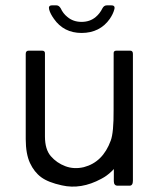

<svg xmlns="http://www.w3.org/2000/svg" viewBox="-20 -685 595 709"><path d="M470.8 -486.2V-283.2Q471.5 -250 465.5 -209.7Q437.7 -67.7 353.7 -24.5Q279.2 15.7 208.5 -0.5Q158.3 -11.3 132.2 -30.5Q106.2 -49.7 90.7 -83.1Q75.2 -116.5 75 -171V-486.2Q75 -498.2 86.8 -498H135Q147 -498 146 -486.3V-181.2Q146 -133.2 167.8 -108.2Q189.5 -83.2 221.4 -71.2Q253.3 -59.2 289.7 -67.8Q359.7 -86 388.8 -165.5Q400.2 -195.3 399.5 -279.7L399.7 -489.5Q399.7 -498 411 -498H460.5Q470.8 -498 470.8 -486.2ZM401.5 -428.2H470.8V-17.5Q470.7 0.7 458.5 0.7H414.3Q400.3 0.7 400.3 -16.3ZM281.2 -563.3Q248.2 -563.3 222.6 -576.5Q197 -589.7 179.3 -615.2Q166 -633.7 161.7 -649.2Q157.3 -665.2 171.8 -665.2H188.7Q197.7 -665.2 204.2 -654.2Q212.8 -635.2 228.7 -622.5Q250.2 -604.2 281.2 -604.2Q312.3 -604.2 333.8 -622.5Q348.7 -635 358.2 -654.2Q364 -665.2 374.3 -665.2H391.3Q407 -665.2 401.8 -649.2Q397.7 -633.5 385.3 -615.2Q367.5 -589.7 341.2 -576.5Q315 -563.3 281.2 -563.3Z"/></svg>

Font: Vivano Light
Style: Regular
Weight: 300
Designer: Joe Prince, Josias Burgherr
Version: Version 2.064;September 19, 2022;FontCreator 14.0.0.2877 64-